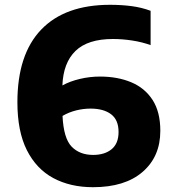

<svg xmlns="http://www.w3.org/2000/svg" viewBox="-20 -770 718 800"><path d="M367.5 10Q273 10 202.2 -28Q131.5 -66 92 -144.2Q52.5 -222.5 52.5 -344Q52.5 -543.5 151.8 -646.8Q251 -750 438.5 -750Q486 -750 528 -744.5Q570 -739 607.5 -725V-582Q571.5 -595 530.8 -601.2Q490 -607.5 450.5 -607.5Q346 -607.5 294.8 -558Q243.5 -508.5 240 -414Q271.5 -431.5 313 -441.2Q354.5 -451 396.5 -451Q470 -451 526.8 -427.2Q583.5 -403.5 615.8 -353.5Q648 -303.5 648 -225Q648 -117.5 574.2 -53.8Q500.5 10 367.5 10ZM357.5 -317.5Q327.5 -317.5 297.2 -310Q267 -302.5 240.5 -287Q245 -193.5 278.5 -159Q312 -124.5 368 -124.5Q416 -124.5 445 -148.2Q474 -172 474 -220Q474 -270.5 442.8 -294Q411.5 -317.5 357.5 -317.5Z"/></svg>

Font: Encode Sans Semi Expanded ExtraBold
Style: Regular
Weight: 800
Width: 6
Designer: Multiple Designers
Foundry: Impallari Type
Version: Version 3.000; ttfautohint (v1.8.3) -l 8 -r 50 -G 200 -x 14 